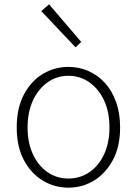

<svg xmlns="http://www.w3.org/2000/svg" viewBox="-20 -851 630 884"><path d="M295 13Q231 13 177 -19.5Q123 -52 90 -114Q57 -176 57 -264Q57 -353 90 -415.5Q123 -478 177 -510.5Q231 -543 295 -543Q343 -543 386 -524.5Q429 -506 462 -470.5Q495 -435 514 -382.5Q533 -330 533 -264Q533 -176 499.5 -114Q466 -52 412.5 -19.5Q359 13 295 13ZM295 -29Q349 -29 392 -58.5Q435 -88 459.5 -141Q484 -194 484 -264Q484 -335 459.5 -388Q435 -441 392 -471.5Q349 -502 295 -502Q241 -502 198.5 -471.5Q156 -441 131.5 -388Q107 -335 107 -264Q107 -194 131.5 -141Q156 -88 198.5 -58.5Q241 -29 295 -29ZM328 -633 170 -800 206 -831 354 -658Z"/></svg>

Font: Noto Sans KR Thin ExtraLight
Style: Regular
Weight: 250
Version: Version 2.004-H2;hotconv 1.0.118;makeotfexe 2.5.65603